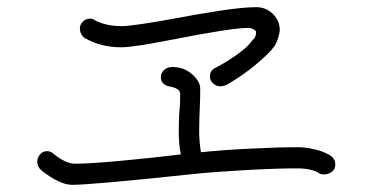

<svg xmlns="http://www.w3.org/2000/svg" viewBox="-20 -634 1040 536"><path d="M203 -554Q203 -566 211.5 -574Q220 -582 232 -582Q239 -582 244 -578Q275 -561 321 -561Q335 -561 376 -567Q417 -573 460 -581Q522 -593 590 -603.5Q658 -614 695 -614Q722 -614 741 -596Q760 -578 761 -552Q761 -542 756.5 -528Q752 -514 747 -506Q730 -483 691.5 -451.5Q653 -420 614 -398Q604 -393 595 -393Q584 -393 575 -401Q566 -409 566 -420Q566 -438 582 -445Q611 -460 641.5 -481.5Q672 -503 685 -522Q695 -530 695 -544Q695 -548 688 -552Q681 -556 671 -556Q626 -556 448 -521Q351 -502 319 -502Q263 -502 220 -526Q213 -529 208 -537Q203 -545 203 -554ZM916 -175Q916 -161 906 -154Q896 -147 884 -147Q879 -147 873 -149Q852 -164 809 -164Q751 -164 663 -159Q575 -154 518 -148Q236 -118 181 -118Q147 -118 96 -158Q84 -168 84 -183Q84 -194 92 -203Q100 -212 111 -212Q122 -212 129 -205Q163 -177 190 -177Q230 -177 316.5 -185Q403 -193 485 -203Q479 -229 479 -269Q479 -311 482 -335Q483 -351 483 -372Q483 -388 451 -393Q429 -399 429 -419Q429 -430 438 -438.5Q447 -447 461 -447Q493 -447 516 -427Q539 -407 539 -386Q539 -359 538 -342Q536 -296 536 -268Q536 -239 541 -209Q598 -215 676.5 -219Q755 -223 812 -223Q831 -223 854.5 -218Q878 -213 895 -204Q916 -194 916 -175Z"/></svg>

Font: Tsukimi Rounded
Style: Regular
Weight: 400
Designer: Takashi Funayama
Foundry: Takashi Funayama
Version: Version 1.032; ttfautohint (v1.8.3)